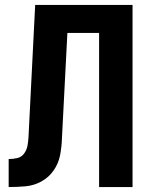

<svg xmlns="http://www.w3.org/2000/svg" viewBox="-20 -755 616 775"><path d="M15 0Q49 0 83 -3Q117 -6 147 -22.5Q177 -39 196.5 -67Q216 -95 222.5 -128.5Q229 -162 230 -196L252 -622H380V0H515V-735H122L95 -201Q94 -184 91 -167Q88 -150 77.5 -135.5Q67 -121 50 -117Q33 -113 15 -113Z"/></svg>

Font: Iosevka Sparkle Extrabold
Style: Regular
Weight: 800
Designer: Belleve Invis
Foundry: Belleve Invis
Version: Version 4.5.0; ttfautohint (v1.8.3)